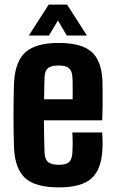

<svg xmlns="http://www.w3.org/2000/svg" viewBox="-20 -793 492 822"><path d="M232.9 9.2Q132.1 9.2 88.8 -29.5Q45.6 -68.3 40.3 -154.3Q39 -181.4 38.4 -220.8Q37.8 -260.1 37.8 -302.6Q37.8 -345.1 38.5 -382.7Q39.2 -420.2 40.3 -444Q46.3 -533.1 90.9 -571.1Q135.5 -609.2 231.1 -609.2Q327.7 -609.2 371.1 -571.7Q414.4 -534.2 418.5 -449.2Q419 -437.2 419.3 -408.3Q419.5 -379.5 419.3 -344.1Q419 -308.7 417.5 -277.8H168Q168 -245.2 168.8 -211.1Q169.5 -177 170.7 -140Q171.7 -111.6 185.7 -99.5Q199.7 -87.5 232.4 -87.5Q263.8 -87.5 276.1 -99.5Q288.5 -111.6 290 -140.8Q291 -155.9 291.1 -176.8Q291.2 -197.7 289.7 -225.9H417.5Q418.5 -216.7 419 -193.7Q419.5 -170.8 418.5 -154.3Q414.3 -66.9 371.3 -28.9Q328.3 9.2 232.9 9.2ZM168.7 -368.1H291Q291.1 -388.4 291.2 -408Q291.2 -427.6 290.9 -442.2Q290.6 -456.9 290 -462.9Q288.4 -489.9 275.1 -501.3Q261.8 -512.6 231.1 -512.6Q198.2 -512.6 185 -500.8Q171.7 -489 170.7 -462.9Q170.2 -438.6 169.5 -414.7Q168.7 -390.8 168.7 -368.1ZM103.3 -640.9 188.4 -773.2H267.3L352.2 -640.9H265.8L228 -705.3L189.7 -640.9Z"/></svg>

Font: Big Shoulders Thin
Style: Regular
Weight: 100
Version: Version 2.002